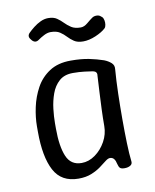

<svg xmlns="http://www.w3.org/2000/svg" viewBox="-81 -769 677 839"><g transform="rotate(-10 257.5 -350.0)"><path d="M200 7Q124 7 92 -53.5Q60 -114 60 -225V-250Q60 -289 69.5 -333.5Q79 -378 100.5 -417.5Q122 -457 160 -482Q198 -507 255 -507Q302 -507 336 -500Q370 -493 399 -483Q417 -476 429.5 -465Q442 -454 440 -437Q436 -387 434.5 -329.5Q433 -272 433 -215Q433 -158 434.5 -109Q436 -60 440 -26Q441 -15 431 -9Q421 -3 406 -3Q391 -3 385.5 -8.5Q380 -14 377 -27Q374 -42 367.5 -50Q361 -58 350 -58Q341 -58 328.5 -48Q316 -38 299 -25.5Q282 -13 257.5 -3Q233 7 200 7ZM225 -58Q257 -58 285.5 -78.5Q314 -99 332 -131.5Q350 -164 350 -200Q350 -236 351.5 -273.5Q353 -311 355 -348.5Q357 -386 359 -422Q362 -440 343 -444Q331 -446 307 -449Q283 -452 255 -452Q217 -452 194 -431.5Q171 -411 159.5 -379Q148 -347 144 -312.5Q140 -278 140 -250V-225Q140 -147 158.5 -102.5Q177 -58 225 -58ZM100 -628Q93 -636 93 -643.5Q93 -651 100 -658Q110 -668 124.5 -679.5Q139 -691 156 -699Q173 -707 190 -707Q214 -707 228.5 -697Q243 -687 255 -674.5Q267 -662 282.5 -652Q298 -642 324 -642Q339 -642 354.5 -655Q370 -668 380 -675Q388 -681 400 -681Q412 -681 419 -674L424 -670Q429 -665 431 -655Q433 -645 431.5 -635Q430 -625 425 -620Q409 -605 379.5 -592.5Q350 -580 324 -580Q299 -580 284 -590Q269 -600 257.5 -612.5Q246 -625 231 -635Q216 -645 190 -645Q176 -645 160.5 -637Q145 -629 134 -621Q126 -615 118.5 -615.5Q111 -616 104 -623Z"/></g></svg>

Font: Winky Sans Light
Style: Regular
Weight: 300
Designer: Simon Atzbach
Foundry: typofactur
Version: Version 1.205